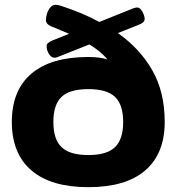

<svg xmlns="http://www.w3.org/2000/svg" viewBox="-20 -767 731 795"><path d="M346 8Q191 8 110 -61.5Q29 -131 29 -262Q29 -393 110 -462Q191 -531 346 -531Q392 -531 425 -521Q411 -538 391.5 -554Q372 -570 350 -583L219 -531Q213 -528 206 -528Q192 -528 182.5 -544Q173 -560 173 -574Q173 -584 179 -589Q185 -594 196 -599L266 -627Q250 -634 235 -640Q220 -646 207 -652Q184 -660 177 -667.5Q170 -675 170 -684Q170 -695 174.5 -710Q179 -725 188 -736Q197 -747 210 -747Q212 -747 217 -746.5Q222 -746 232 -743Q275 -729 315 -712.5Q355 -696 391 -676L533 -733Q539 -735 542.5 -735.5Q546 -736 547 -736Q557 -736 564 -727Q571 -718 575 -707Q579 -696 579 -690Q579 -680 572.5 -674.5Q566 -669 556 -665L468 -630Q558 -567 610 -477Q662 -387 662 -262Q662 -131 581.5 -61.5Q501 8 346 8ZM346 -125Q422 -125 456 -157.5Q490 -190 490 -262Q490 -334 456 -366Q422 -398 346 -398Q269 -398 235 -366Q201 -334 201 -262Q201 -190 235 -157.5Q269 -125 346 -125Z"/></svg>

Font: Asap Expanded ExtraBold
Style: Regular
Weight: 800
Width: 7
Designer: Pablo Cosgaya
Foundry: Omnibus-Type
Version: Version 3.001; ttfautohint (v1.8.4.7-5d5b)